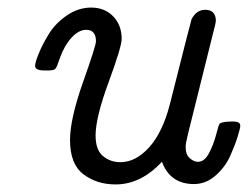

<svg xmlns="http://www.w3.org/2000/svg" viewBox="-20 -484 658 510"><path d="M73.2 -309.1Q73.2 -317.9 83 -342Q92.8 -366.2 109.9 -394Q127 -421.9 157.5 -442.9Q188 -463.9 222.2 -463.9Q258.3 -463.9 280.8 -440.4Q303.2 -417 303.2 -380.9Q303.2 -359.9 268.6 -265.9Q233.9 -171.9 233.9 -124Q233.9 -85.9 253.4 -69.6Q272.9 -53.2 299.8 -53.2Q340.8 -53.2 376.5 -93Q412.1 -132.8 431.2 -207Q487.3 -429.2 488.8 -433.1Q502 -458 524.9 -458Q550.8 -458 553.2 -433.1Q554.2 -426.3 548.8 -407.2L480 -130.9Q473.1 -103 473.1 -94.2Q473.1 -73.2 484.1 -63.7Q495.1 -54.2 505.9 -54.2Q522.9 -54.2 534.9 -76.7Q546.9 -99.1 554 -126Q561 -152.8 563 -154.8Q567.9 -160.6 591.8 -161.1Q592.8 -161.1 596.9 -161.1Q601.1 -161.1 602.5 -161.1Q604 -161.1 606.9 -160.6Q609.9 -160.2 611.3 -159.7Q612.8 -159.2 615 -157.5Q617.2 -155.8 617.7 -153.8Q618.2 -151.9 618.2 -148.9Q618.2 -144 611.6 -122.1Q605 -100.1 591.6 -70.1Q578.1 -40 552.5 -17.6Q526.9 4.9 495.1 4.9Q432.1 4.9 410.2 -54.2Q354 5.9 287.1 5.9Q237.3 5.9 201.7 -21Q166 -47.9 166 -111.8Q166 -168 200.4 -265.4Q234.9 -362.8 234.9 -374Q234.9 -404.8 209 -404.8Q189 -404.8 169.9 -383.8Q150.9 -362.8 139.2 -330.1Q137.2 -325.2 135 -318.6Q132.8 -312 131.8 -309.6Q130.9 -307.1 128.9 -304Q127 -300.8 125.5 -299.8Q124 -298.8 119.6 -297.9Q115.2 -296.9 110.6 -296.9Q106 -296.9 97.2 -296.9Q73.2 -296.9 73.2 -309.1Z"/></svg>

Font: CMU Concrete
Style: Italic
Weight: 500
Italic angle: -14.04°
Version: Version 0.7.0